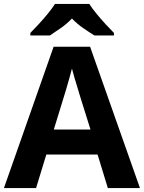

<svg xmlns="http://www.w3.org/2000/svg" viewBox="-20 -954 730 974"><path d="M527 0 475 -170H215L163 0H0L252 -717H437L690 0ZM439 -297 387 -463Q382 -480 374 -506Q366 -532 358 -559Q350 -586 345 -606Q340 -586 331.5 -556.5Q323 -527 315.5 -500.5Q308 -474 304 -463L253 -297ZM433 -934Q447 -912 469.5 -884.5Q492 -857 516 -831Q540 -805 558 -787V-774H459Q433 -790 402 -811.5Q371 -833 345 -860Q319 -833 289 -812Q259 -791 233 -774H134V-787Q153 -806 176.5 -831.5Q200 -857 222.5 -884.5Q245 -912 259 -934Z"/></svg>

Font: Noto IKEA Simplified Chinese
Style: Bold
Weight: 700
Designer: Monotype Design Team
Foundry: Monotype Imaging Inc.
Version: Version 1.100